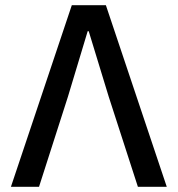

<svg xmlns="http://www.w3.org/2000/svg" viewBox="-20 -718 683 738"><path d="M22 0 256 -698H387L621 0H510L398 -346L321 -598H317L241 -346L130 0Z"/></svg>

Font: Anuphan Medium
Style: Regular
Weight: 500
Designer: Mike Abbink, Paul van der Laan, Pieter van Rosmalen, Mint Tantisuwanna
Foundry: Bold Monday; Cadson Demak
Version: Version 3.002;hotconv 1.0.109;makeotfexe 2.5.65596